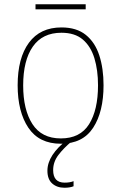

<svg xmlns="http://www.w3.org/2000/svg" viewBox="-20 -666 570 903"><path d="M266 10Q164 10 113.5 -65Q63 -140 63 -265Q63 -393 116 -465Q169 -537 269 -537Q340 -537 383.5 -502Q427 -467 447 -405.5Q467 -344 467 -265Q467 -140 418 -65Q369 10 266 10ZM266 -15Q357 -15 399 -82Q441 -149 441 -265Q441 -336 424 -392Q407 -448 369.5 -480Q332 -512 269 -512Q180 -512 134.5 -447Q89 -382 89 -264Q89 -150 132.5 -82.5Q176 -15 266 -15ZM283 217Q248 217 225.5 197Q203 177 203 137Q203 63 298 -10L316 0Q280 30 255 62.5Q230 95 230 134Q230 193 284 193Q309 193 326 186V210Q309 217 283 217ZM147 -622V-646H383V-622Z"/></svg>

Font: Noto Sans Mono Condensed Thin
Style: Regular
Weight: 100
Width: 3
Designer: Monotype Design Team
Foundry: Monotype Imaging Inc.
Version: Version 2.014; ttfautohint (v1.8.4.7-5d5b)